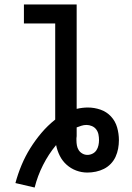

<svg xmlns="http://www.w3.org/2000/svg" viewBox="-20 -760 590 859"><path d="M135 79 49 59Q60 18 76.5 -21.5Q93 -61 115.5 -97Q138 -133 165.5 -165.5Q193 -198 227 -225V-655H87V-740H323V-273Q336 -276 348.5 -277.5Q361 -279 373 -279Q402 -279 429.5 -269.5Q457 -260 476.5 -239Q496 -218 504 -190Q512 -162 512 -133Q512 -114 508.5 -95Q505 -76 497 -58.5Q489 -41 475.5 -27Q462 -13 445 -4.5Q428 4 409 8Q390 12 371 12Q345 12 321 3Q297 -6 278 -23Q259 -40 247.5 -63Q236 -86 231 -111Q197 -70 172.5 -21.5Q148 27 135 79ZM371 -67Q383 -67 394 -72.5Q405 -78 411.5 -88Q418 -98 420.5 -110Q423 -122 423 -133Q423 -146 420.5 -158.5Q418 -171 410.5 -181Q403 -191 391 -196Q379 -201 367 -201Q355 -201 344.5 -197.5Q334 -194 323 -190V-151Q322 -146 322 -141.5Q322 -137 322 -133Q322 -121 324 -109.5Q326 -98 332 -88.5Q338 -79 348.5 -73Q359 -67 371 -67Z"/></svg>

Font: Lode Dark Term
Style: Bold
Weight: 700
Monospace: yes
Designer: Belleve Invis
Foundry: Belleve Invis
Version: Version 29.2.0